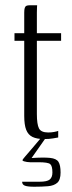

<svg xmlns="http://www.w3.org/2000/svg" viewBox="-20 -525 274 729"><path d="M148 3Q120 3 103.5 -5Q87 -13 79.5 -32Q72 -51 72 -85V-370H35V-399H72V-477Q72 -489 74 -495Q76 -501 80.5 -503Q85 -505 93 -505H121Q121 -504 120.5 -497.5Q120 -491 120 -477V-399H212V-370H120V-92Q120 -53 128 -37.5Q136 -22 163 -22Q175 -22 185.5 -24Q196 -26 201 -28V-3Q195 -2 181 0.5Q167 3 148 3ZM110 184Q85 184 74.5 180Q64 176 64 165Q69 165 86.5 165Q104 165 130 165Q159 165 169 156.5Q179 148 179 130Q179 105 170.5 98Q162 91 126 91H94Q89 91 82.5 90Q76 89 71 87.5Q66 86 65 83Q67 79 76.5 68Q86 57 98 43Q110 29 120.5 16.5Q131 4 136 -2H154L100 75Q146 72 170 74.5Q194 77 202 89.5Q210 102 210 130Q210 158 197.5 169Q185 180 162.5 182Q140 184 110 184Z"/></svg>

Font: Genos Thin Light
Style: Regular
Weight: 300
Version: Version 1.010